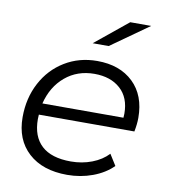

<svg xmlns="http://www.w3.org/2000/svg" viewBox="-82 -800 769 875"><g transform="rotate(10 302.0 -362.5)"><path d="M113 -243Q112 -236 112 -222Q112 -142 157.5 -100Q203 -58 293 -58Q345 -58 390.5 -75.5Q436 -93 465 -124L497 -73Q460 -36 404.5 -15.5Q349 5 287 5Q173 5 107.5 -55Q42 -115 42 -219Q42 -307 79.5 -378Q117 -449 183.5 -489.5Q250 -530 333 -530Q438 -530 500 -470.5Q562 -411 562 -307Q562 -278 555 -243ZM120 -296H495Q496 -303 496 -315Q496 -389 451 -429.5Q406 -470 331 -470Q252 -470 196 -423Q140 -376 120 -296ZM450 -730H547L372 -606H298Z"/></g></svg>

Font: Idrija
Style: Italic
Weight: 400
Italic angle: -11.3°
Designer: Julieta Ulanovsky
Foundry: Julieta Ulanovsky
Version: Version 7.200